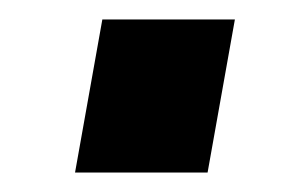

<svg xmlns="http://www.w3.org/2000/svg" viewBox="-20 -434 292 197"><path d="M57 -257 85 -414H221L193 -257Z"/></svg>

Font: Archivo Condensed ExtraBold
Style: Italic
Weight: 800
Width: 3
Italic angle: -10°
Designer: Hector Gatti
Foundry: Omnibus-Type
Version: Version 2.001